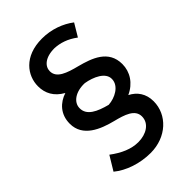

<svg xmlns="http://www.w3.org/2000/svg" viewBox="-265 -830 1102 1102"><g transform="rotate(-45 286.5 -279.0)"><path d="M499 -24C499 -86 468 -128 421 -152C487 -182 523 -239 523 -302C523 -415 423 -449 336 -472C261 -491 199 -512 199 -567C199 -606 235 -642 311 -642C356 -640 402 -626 450 -590L496 -667C445 -706 376 -732 300 -732C154 -732 90 -640 90 -554C90 -497 115 -449 174 -416C115 -397 67 -350 67 -273C67 -167 171 -126 258 -104C326 -87 390 -67 390 -10C390 47 335 80 271 80C215 80 159 56 102 13L50 99C106 145 190 174 277 174C406 174 499 85 499 -24ZM420 -283C419 -228 355 -195 302 -192C229 -211 168 -238 170 -298C171 -344 220 -380 293 -377C353 -367 422 -336 420 -283Z"/></g></svg>

Font: Reem Kufi
Style: Regular
Weight: 400
Designer: Khaled Hosny
Version: Version 0.007